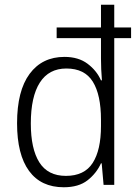

<svg xmlns="http://www.w3.org/2000/svg" viewBox="-20 -780 584 810"><path d="M249 10Q153 10 102.5 -59Q52 -128 52 -260Q52 -397 105 -468.5Q158 -540 252 -540Q311 -540 349.5 -511Q388 -482 406 -441H410Q406 -489 406 -533V-619H219V-664H406V-760H462V-664H533V-619H462V0H417L409 -91H406Q387 -49 349.5 -19.5Q312 10 249 10ZM258 -38Q336 -38 371 -92.5Q406 -147 406 -248V-275Q406 -380 371.5 -435.5Q337 -491 260 -491Q186 -491 148 -431.5Q110 -372 110 -259Q110 -152 146 -95Q182 -38 258 -38Z"/></svg>

Font: Noto Sans Lao SemiCondensed Light
Style: Regular
Weight: 300
Width: 4
Designer: Monotype Design Team
Foundry: Monotype Imaging Inc.
Version: Version 2.003; ttfautohint (v1.8.4.7-5d5b)